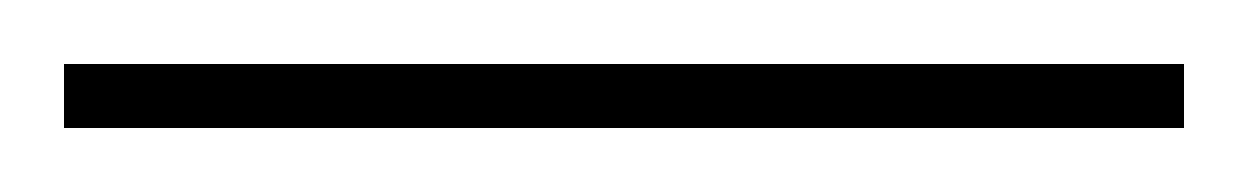

<svg xmlns="http://www.w3.org/2000/svg" viewBox="-23 -820 390 60"><path d="M-3 -780V-800H347V-780Z"/></svg>

Font: Noto Serif Display ExtraCondensed Thin
Style: Regular
Weight: 100
Width: 2
Designer: Monotype Design Team
Foundry: Monotype Imaging Inc.
Version: Version 2.009